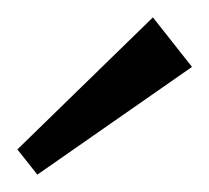

<svg xmlns="http://www.w3.org/2000/svg" viewBox="-20 -793 241 221"><path d="M201 -716 23 -592 0 -621 156 -773Z"/></svg>

Font: Pathway Extreme Condensed ExtraLight
Style: Regular
Weight: 250
Width: 3
Version: Version 1.001;gftools[0.9.26]